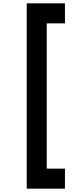

<svg xmlns="http://www.w3.org/2000/svg" viewBox="-20 -920 469 1150"><path d="M369 210H140V-900H369V-780H260V90H369Z"/></svg>

Font: Hauora ExtraBold
Style: Regular
Weight: 800
Designer: Wayne Shih
Foundry: WCYS
Version: Version 1.001